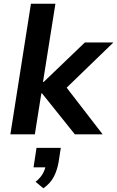

<svg xmlns="http://www.w3.org/2000/svg" viewBox="-20 -725 632 1036"><path d="M36 0 147 -705H279L212 -283H216L438 -496H592L317 -230L318 -280L534 0H384L207 -221H203L168 0ZM214 291 172 256Q199 234 211.5 211Q224 188 228 163L250 178H161L177 73H308L296 151Q288 195 270 229.5Q252 264 214 291Z"/></svg>

Font: Nunito Sans 9pt
Style: Bold Italic
Weight: 700
Italic angle: -9°
Version: Version 3.101;gftools[0.9.27]